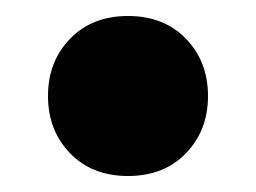

<svg xmlns="http://www.w3.org/2000/svg" viewBox="-20 -210 320 240"><path d="M40 -90Q40 -133 67.5 -161.5Q95 -190 140 -190Q185 -190 212.5 -161.5Q240 -133 240 -90Q240 -47 212.5 -18.5Q185 10 140 10Q95 10 67.5 -18.5Q40 -47 40 -90Z"/></svg>

Font: Taviraj Black
Style: Regular
Weight: 900
Designer: Katatrad Team
Foundry: CadsonDemak
Version: Version 1.001